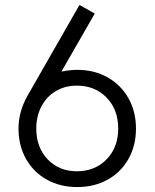

<svg xmlns="http://www.w3.org/2000/svg" viewBox="-20 -750 627 778"><path d="M459 -229Q459 -306 412 -354.5Q365 -403 291 -403Q244 -403 206.5 -381Q169 -359 148 -319Q127 -279 127 -229Q127 -153 173 -104.5Q219 -56 291 -56Q365 -56 412 -104.5Q459 -153 459 -229ZM92 -363 302 -730 364 -695 229 -460Q264 -467 293 -467Q362 -467 416 -436.5Q470 -406 500.5 -352Q531 -298 531 -229Q531 -160 500.5 -106Q470 -52 416 -22Q362 8 293 8Q224 8 170 -22Q116 -52 85.5 -106Q55 -160 55 -229Q55 -298 92 -363Z"/></svg>

Font: SUITE
Style: Regular
Weight: 400
Designer: Sun
Foundry: Sun
Version: Version 2.040